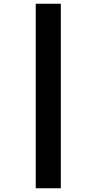

<svg xmlns="http://www.w3.org/2000/svg" viewBox="-20 -784 516 1026"><path d="M171 -764H305V222H171Z"/></svg>

Font: Noto Sans Myanmar UI SemiCondensed Black
Style: Regular
Weight: 900
Width: 4
Designer: Monotype Design Team
Foundry: Monotype Imaging Inc.
Version: Version 2.103; ttfautohint (v1.8.4.7-5d5b)